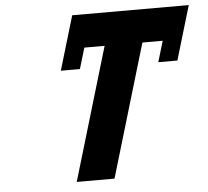

<svg xmlns="http://www.w3.org/2000/svg" viewBox="-51 -757 877 809"><g transform="rotate(-5 388.0 -352.5)"><path d="M241.6 -562.9 215.3 -474.5H296L322.4 -562.9H408.2L241.2 -1.9H401L568 -562.9H653.9L627.5 -474.5H708.3L734.6 -562.9L776.4 -703.1H283.4Z"/></g></svg>

Font: Hussar
Style: BdOblThree
Weight: 700
Foundry: Cannot Into Space Fonts
Version: Version 2.00